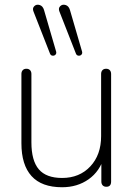

<svg xmlns="http://www.w3.org/2000/svg" viewBox="-20 -779 557 807"><path d="M70 -177V-468Q70 -478 75.5 -484Q81 -490 91 -490Q101 -490 106.5 -484Q112 -478 112 -468V-181Q112 -104 143 -67.5Q174 -31 241 -31Q314 -31 359.5 -79.5Q405 -128 405 -207V-468Q405 -478 410.5 -484Q416 -490 426 -490Q436 -490 441.5 -484Q447 -478 447 -468V-16Q447 -5 442 0.5Q437 6 427 6Q417 6 411.5 0Q406 -6 406 -16V-121H418Q400 -59 352.5 -25.5Q305 8 241 8Q155 8 112.5 -39Q70 -86 70 -177ZM274 -737 325 -562Q327 -554 322 -549Q317 -544 309.5 -545Q302 -546 299 -554L230 -730Q224 -744 233 -753Q242 -762 255.5 -758Q269 -754 274 -737ZM165 -737 216 -562Q218 -554 213 -549Q208 -544 200.5 -545Q193 -546 190 -554L121 -730Q115 -744 124 -753Q133 -762 146.5 -758Q160 -754 165 -737Z"/></svg>

Font: SN Pro Thin
Style: Regular
Weight: 200
Designer: Tobias Whetton
Foundry: Supernotes
Version: Version 1.003;Glyphs 3.3 (3324)